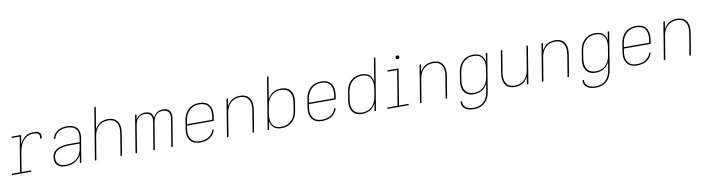

<svg xmlns="http://www.w3.org/2000/svg" viewBox="-31 -1601 9854 2680"><g transform="rotate(-10 4896.0 -261.0)"><path d="M20 0H291V-19H156L201 -294Q207 -327 217 -358.5Q227 -390 244.5 -420Q262 -450 288 -473.5Q314 -497 346 -508Q378 -519 411 -519Q430 -519 449 -516.5Q468 -514 481.5 -501.5Q495 -489 496 -470Q497 -451 494 -432H515Q519 -455 517.5 -479Q516 -503 498.5 -517.5Q481 -532 457.5 -535Q434 -538 411 -538Q381 -538 351 -529.5Q321 -521 295.5 -501Q270 -481 251 -455Q232 -429 219 -401L240 -530H104V-511H216L135 -19H20Z M779 8Q821 8 863 -4Q905 -16 940.5 -45Q976 -74 997 -112L979 0H1000L1056 -341Q1058 -353 1059.5 -364.5Q1061 -376 1061 -388Q1061 -421 1049 -451.5Q1037 -482 1013 -502Q989 -522 957 -530Q925 -538 891 -538Q858 -538 824 -531.5Q790 -525 759 -506.5Q728 -488 707 -458Q686 -428 679 -394H700Q706 -424 725.5 -450.5Q745 -477 773 -492.5Q801 -508 831 -513.5Q861 -519 891 -519Q926 -519 958.5 -509Q991 -499 1012 -473.5Q1033 -448 1037.5 -414Q1042 -380 1036 -345L1027 -289H875Q850 -289 825.5 -287Q801 -285 776 -279.5Q751 -274 727 -264Q703 -254 681.5 -237.5Q660 -221 648 -197Q636 -173 632 -149Q627 -116 633.5 -84.5Q640 -53 662 -30.5Q684 -8 715 0Q746 8 779 8ZM780 -11Q752 -11 724.5 -18Q697 -25 678.5 -44.5Q660 -64 654.5 -92Q649 -120 653 -148Q657 -170 668 -191Q679 -212 699 -226.5Q719 -241 741 -249.5Q763 -258 785.5 -262.5Q808 -267 830 -268.5Q852 -270 875 -270H1023L1012 -203Q1006 -164 987 -126Q968 -88 934 -60.5Q900 -33 860 -22Q820 -11 780 -11Z M1192 0H1213L1268 -331Q1272 -360 1282.5 -388.5Q1293 -417 1311 -442.5Q1329 -468 1355 -486Q1381 -504 1410.5 -511.5Q1440 -519 1469 -519Q1499 -519 1527.5 -510Q1556 -501 1575 -479Q1594 -457 1602.5 -429Q1611 -401 1611 -371Q1611 -341 1606 -310L1555 0H1576L1627 -307Q1632 -341 1632 -375Q1632 -409 1622 -440Q1612 -471 1590 -494.5Q1568 -518 1536 -528Q1504 -538 1471 -538Q1434 -538 1397 -526.5Q1360 -515 1331 -488Q1302 -461 1283 -427L1334 -735H1313Z M1768 0H1789L1852 -385Q1857 -410 1866.5 -435Q1876 -460 1895.5 -480.5Q1915 -501 1940.5 -510Q1966 -519 1991 -519Q2016 -519 2038 -510.5Q2060 -502 2073 -483Q2086 -464 2088 -440Q2090 -416 2086 -392L2021 0H2042L2106 -385Q2110 -410 2120 -435Q2130 -460 2149 -480.5Q2168 -501 2193.5 -510Q2219 -519 2245 -519Q2269 -519 2291 -510.5Q2313 -502 2326 -483Q2339 -464 2341.5 -440Q2344 -416 2340 -392L2275 0H2296L2360 -388Q2365 -417 2362.5 -445Q2360 -473 2345.5 -495.5Q2331 -518 2305.5 -528Q2280 -538 2251 -538Q2223 -538 2194 -528Q2165 -518 2143 -494.5Q2121 -471 2109 -444Q2106 -472 2092 -495Q2078 -518 2052 -528Q2026 -538 1998 -538Q1972 -538 1946.5 -530.5Q1921 -523 1900 -504.5Q1879 -486 1865 -463L1876 -530H1855Z M2684 8Q2718 8 2752 1Q2786 -6 2817.5 -24.5Q2849 -43 2871 -73Q2893 -103 2900 -137H2880Q2872 -107 2852 -80.5Q2832 -54 2803.5 -38.5Q2775 -23 2744.5 -17Q2714 -11 2684 -11Q2653 -11 2623.5 -19.5Q2594 -28 2573.5 -49Q2553 -70 2542.5 -98.5Q2532 -127 2532 -158Q2532 -189 2537 -220L2543 -256H2922L2931 -307Q2936 -342 2935.5 -376.5Q2935 -411 2923.5 -442Q2912 -473 2889 -496Q2866 -519 2833 -528.5Q2800 -538 2766 -538H2765Q2733 -538 2700 -530.5Q2667 -523 2637 -504Q2607 -485 2585.5 -457Q2564 -429 2552 -397.5Q2540 -366 2535 -333L2517 -223Q2511 -188 2511.5 -153.5Q2512 -119 2524 -87.5Q2536 -56 2559.5 -33.5Q2583 -11 2616 -1.5Q2649 8 2684 8ZM2904 -275H2546L2555 -330Q2560 -360 2571 -389Q2582 -418 2601.5 -443.5Q2621 -469 2648 -487Q2675 -505 2705 -512Q2735 -519 2765 -519Q2804 -519 2839 -504.5Q2874 -490 2892.5 -458Q2911 -426 2913.5 -387.5Q2916 -349 2910 -310Z M3064 0H3085L3140 -331Q3144 -360 3154.5 -388.5Q3165 -417 3183 -442.5Q3201 -468 3227 -486Q3253 -504 3282.5 -511.5Q3312 -519 3341 -519Q3371 -519 3399.5 -510Q3428 -501 3447 -479Q3466 -457 3474.5 -429Q3483 -401 3483 -371Q3483 -341 3478 -310L3427 0H3448L3499 -307Q3504 -341 3504 -375Q3504 -409 3494 -440Q3484 -471 3462 -494.5Q3440 -518 3408 -528Q3376 -538 3343 -538Q3306 -538 3269 -526.5Q3232 -515 3203 -488Q3174 -461 3155 -427L3172 -530H3151Z M3835 8Q3868 8 3900.5 0Q3933 -8 3962.5 -27Q3992 -46 4014 -73.5Q4036 -101 4047.5 -133Q4059 -165 4064 -197L4083 -307Q4088 -341 4088 -375Q4088 -409 4077.5 -440.5Q4067 -472 4045 -495Q4023 -518 3990.5 -528Q3958 -538 3924 -538Q3887 -538 3849 -526.5Q3811 -515 3780.5 -487.5Q3750 -460 3731 -425L3782 -735H3761L3640 0H3661L3681 -120Q3685 -92 3697 -67Q3709 -42 3730 -24.5Q3751 -7 3778.5 0.5Q3806 8 3835 8ZM3835 -11Q3804 -11 3775.5 -20.5Q3747 -30 3728 -51.5Q3709 -73 3700.5 -101Q3692 -129 3692 -160Q3692 -191 3697 -221L3716 -331Q3720 -360 3730.5 -388.5Q3741 -417 3759.5 -442.5Q3778 -468 3804 -486.5Q3830 -505 3859.5 -512Q3889 -519 3918 -519Q3956 -519 3991 -504Q4026 -489 4044.5 -457.5Q4063 -426 4065.5 -387.5Q4068 -349 4062 -310L4044 -200Q4039 -170 4028.5 -141Q4018 -112 3998 -86.5Q3978 -61 3951 -43Q3924 -25 3894.5 -18Q3865 -11 3835 -11Z M4412 8Q4446 8 4480 1Q4514 -6 4545.5 -24.5Q4577 -43 4599 -73Q4621 -103 4628 -137H4608Q4600 -107 4580 -80.5Q4560 -54 4531.5 -38.5Q4503 -23 4472.5 -17Q4442 -11 4412 -11Q4381 -11 4351.5 -19.5Q4322 -28 4301.5 -49Q4281 -70 4270.5 -98.5Q4260 -127 4260 -158Q4260 -189 4265 -220L4271 -256H4650L4659 -307Q4664 -342 4663.5 -376.5Q4663 -411 4651.5 -442Q4640 -473 4617 -496Q4594 -519 4561 -528.5Q4528 -538 4494 -538H4493Q4461 -538 4428 -530.5Q4395 -523 4365 -504Q4335 -485 4313.5 -457Q4292 -429 4280 -397.5Q4268 -366 4263 -333L4245 -223Q4239 -188 4239.5 -153.5Q4240 -119 4252 -87.5Q4264 -56 4287.5 -33.5Q4311 -11 4344 -1.5Q4377 8 4412 8ZM4632 -275H4274L4283 -330Q4288 -360 4299 -389Q4310 -418 4329.5 -443.5Q4349 -469 4376 -487Q4403 -505 4433 -512Q4463 -519 4493 -519Q4532 -519 4567 -504.5Q4602 -490 4620.5 -458Q4639 -426 4641.5 -387.5Q4644 -349 4638 -310Z M4979 8Q5016 8 5054 -3.5Q5092 -15 5122.5 -42.5Q5153 -70 5172 -105L5155 0H5176L5297 -735H5276L5223 -410Q5217 -447 5197 -478.5Q5177 -510 5142 -524Q5107 -538 5068 -538Q5035 -538 5002.5 -530.5Q4970 -523 4940.5 -503.5Q4911 -484 4889.5 -456.5Q4868 -429 4856 -397.5Q4844 -366 4839 -333L4821 -223Q4815 -189 4815 -155Q4815 -121 4825.5 -90Q4836 -59 4858.5 -35.5Q4881 -12 4913 -2Q4945 8 4979 8ZM4985 -11Q4947 -11 4912 -26Q4877 -41 4858.5 -73Q4840 -105 4837.5 -143Q4835 -181 4841 -220L4859 -330Q4864 -360 4875 -389Q4886 -418 4905.5 -443.5Q4925 -469 4952 -487Q4979 -505 5008.5 -512Q5038 -519 5068 -519Q5099 -519 5127.5 -510Q5156 -501 5175 -479Q5194 -457 5202.5 -429Q5211 -401 5211 -370.5Q5211 -340 5206 -309L5188 -199Q5183 -170 5173 -141.5Q5163 -113 5144 -87.5Q5125 -62 5099 -44Q5073 -26 5043.5 -18.5Q5014 -11 4985 -11Z M5339 0H5641V-19H5506L5590 -530H5432V-511H5566L5485 -19H5339ZM5601 -659Q5607 -659 5613 -661Q5619 -663 5622.5 -668Q5626 -673 5627 -679Q5628 -687 5626 -695Q5624 -703 5617 -707.5Q5610 -712 5601 -712Q5595 -712 5589.5 -710Q5584 -708 5580 -702.5Q5576 -697 5575 -692Q5574 -683 5576 -675Q5578 -667 5585.5 -663Q5593 -659 5601 -659Z M5800 0H5821L5876 -331Q5880 -360 5890.5 -388.5Q5901 -417 5919 -442.5Q5937 -468 5963 -486Q5989 -504 6018.5 -511.5Q6048 -519 6077 -519Q6107 -519 6135.5 -510Q6164 -501 6183 -479Q6202 -457 6210.5 -429Q6219 -401 6219 -371Q6219 -341 6214 -310L6163 0H6184L6235 -307Q6240 -341 6240 -375Q6240 -409 6230 -440Q6220 -471 6198 -494.5Q6176 -518 6144 -528Q6112 -538 6079 -538Q6042 -538 6005 -526.5Q5968 -515 5939 -488Q5910 -461 5891 -427L5908 -530H5887Z M6533 213Q6565 213 6597.5 205Q6630 197 6659 177.5Q6688 158 6709 130.5Q6730 103 6741.5 71.5Q6753 40 6758 8L6847 -530H6826L6807 -410Q6801 -447 6781 -478.5Q6761 -510 6726 -524Q6691 -538 6652 -538Q6619 -538 6586.5 -530.5Q6554 -523 6524.5 -503.5Q6495 -484 6473.5 -456.5Q6452 -429 6440 -397.5Q6428 -366 6423 -333L6405 -223Q6399 -189 6399 -155Q6399 -121 6409.5 -90Q6420 -59 6442.5 -35.5Q6465 -12 6497 -2Q6529 8 6563 8Q6600 8 6638 -3.5Q6676 -15 6706.5 -42.5Q6737 -70 6756 -105L6738 5Q6732 42 6717 77.5Q6702 113 6673 141.5Q6644 170 6607 182Q6570 194 6533 194Q6504 194 6476.5 189Q6449 184 6426 170Q6403 156 6390.5 131Q6378 106 6382 77H6361Q6357 110 6370.5 139Q6384 168 6410.5 184.5Q6437 201 6468.5 207Q6500 213 6533 213ZM6569 -11Q6531 -11 6496 -26Q6461 -41 6442.5 -73Q6424 -105 6421.5 -143Q6419 -181 6425 -220L6443 -330Q6448 -360 6459 -389Q6470 -418 6489.5 -443.5Q6509 -469 6536 -487Q6563 -505 6592.5 -512Q6622 -519 6652 -519Q6683 -519 6711.5 -510Q6740 -501 6759 -479Q6778 -457 6786.5 -429Q6795 -401 6795 -370.5Q6795 -340 6790 -309L6772 -199Q6767 -170 6757 -141.5Q6747 -113 6728 -87.5Q6709 -62 6683 -44Q6657 -26 6627.5 -18.5Q6598 -11 6569 -11Z M7145 8Q7181 8 7218 -3.5Q7255 -15 7284.5 -42Q7314 -69 7332 -104L7315 0H7336L7423 -530H7402L7348 -199Q7343 -170 7333 -141.5Q7323 -113 7304.5 -87.5Q7286 -62 7260 -44Q7234 -26 7204.5 -18.5Q7175 -11 7146 -11Q7116 -11 7087.5 -20.5Q7059 -30 7040 -51.5Q7021 -73 7012.5 -101Q7004 -129 7004 -159.5Q7004 -190 7009 -220L7060 -530H7039L6989 -223Q6983 -189 6983 -155Q6983 -121 6993.5 -90Q7004 -59 7025.5 -35.5Q7047 -12 7079 -2Q7111 8 7145 8Z M7528 0H7549L7604 -331Q7608 -360 7618.5 -388.5Q7629 -417 7647 -442.5Q7665 -468 7691 -486Q7717 -504 7746.5 -511.5Q7776 -519 7805 -519Q7835 -519 7863.5 -510Q7892 -501 7911 -479Q7930 -457 7938.5 -429Q7947 -401 7947 -371Q7947 -341 7942 -310L7891 0H7912L7963 -307Q7968 -341 7968 -375Q7968 -409 7958 -440Q7948 -471 7926 -494.5Q7904 -518 7872 -528Q7840 -538 7807 -538Q7770 -538 7733 -526.5Q7696 -515 7667 -488Q7638 -461 7619 -427L7636 -530H7615Z M8261 213Q8293 213 8325.5 205Q8358 197 8387 177.5Q8416 158 8437 130.5Q8458 103 8469.5 71.5Q8481 40 8486 8L8575 -530H8554L8535 -410Q8529 -447 8509 -478.5Q8489 -510 8454 -524Q8419 -538 8380 -538Q8347 -538 8314.5 -530.5Q8282 -523 8252.5 -503.5Q8223 -484 8201.5 -456.5Q8180 -429 8168 -397.5Q8156 -366 8151 -333L8133 -223Q8127 -189 8127 -155Q8127 -121 8137.5 -90Q8148 -59 8170.5 -35.5Q8193 -12 8225 -2Q8257 8 8291 8Q8328 8 8366 -3.5Q8404 -15 8434.5 -42.5Q8465 -70 8484 -105L8466 5Q8460 42 8445 77.5Q8430 113 8401 141.5Q8372 170 8335 182Q8298 194 8261 194Q8232 194 8204.5 189Q8177 184 8154 170Q8131 156 8118.5 131Q8106 106 8110 77H8089Q8085 110 8098.5 139Q8112 168 8138.5 184.5Q8165 201 8196.5 207Q8228 213 8261 213ZM8297 -11Q8259 -11 8224 -26Q8189 -41 8170.5 -73Q8152 -105 8149.5 -143Q8147 -181 8153 -220L8171 -330Q8176 -360 8187 -389Q8198 -418 8217.5 -443.5Q8237 -469 8264 -487Q8291 -505 8320.5 -512Q8350 -519 8380 -519Q8411 -519 8439.5 -510Q8468 -501 8487 -479Q8506 -457 8514.5 -429Q8523 -401 8523 -370.5Q8523 -340 8518 -309L8500 -199Q8495 -170 8485 -141.5Q8475 -113 8456 -87.5Q8437 -62 8411 -44Q8385 -26 8355.5 -18.5Q8326 -11 8297 -11Z M8876 8Q8910 8 8944 1Q8978 -6 9009.5 -24.5Q9041 -43 9063 -73Q9085 -103 9092 -137H9072Q9064 -107 9044 -80.5Q9024 -54 8995.5 -38.5Q8967 -23 8936.5 -17Q8906 -11 8876 -11Q8845 -11 8815.5 -19.5Q8786 -28 8765.5 -49Q8745 -70 8734.5 -98.5Q8724 -127 8724 -158Q8724 -189 8729 -220L8735 -256H9114L9123 -307Q9128 -342 9127.5 -376.5Q9127 -411 9115.5 -442Q9104 -473 9081 -496Q9058 -519 9025 -528.5Q8992 -538 8958 -538H8957Q8925 -538 8892 -530.5Q8859 -523 8829 -504Q8799 -485 8777.5 -457Q8756 -429 8744 -397.5Q8732 -366 8727 -333L8709 -223Q8703 -188 8703.5 -153.5Q8704 -119 8716 -87.5Q8728 -56 8751.5 -33.5Q8775 -11 8808 -1.5Q8841 8 8876 8ZM9096 -275H8738L8747 -330Q8752 -360 8763 -389Q8774 -418 8793.5 -443.5Q8813 -469 8840 -487Q8867 -505 8897 -512Q8927 -519 8957 -519Q8996 -519 9031 -504.5Q9066 -490 9084.5 -458Q9103 -426 9105.5 -387.5Q9108 -349 9102 -310Z M9256 0H9277L9332 -331Q9336 -360 9346.5 -388.5Q9357 -417 9375 -442.5Q9393 -468 9419 -486Q9445 -504 9474.5 -511.5Q9504 -519 9533 -519Q9563 -519 9591.5 -510Q9620 -501 9639 -479Q9658 -457 9666.5 -429Q9675 -401 9675 -371Q9675 -341 9670 -310L9619 0H9640L9691 -307Q9696 -341 9696 -375Q9696 -409 9686 -440Q9676 -471 9654 -494.5Q9632 -518 9600 -528Q9568 -538 9535 -538Q9498 -538 9461 -526.5Q9424 -515 9395 -488Q9366 -461 9347 -427L9364 -530H9343Z"/></g></svg>

Font: Iosevka Sparkle Thin Oblique
Style: Regular
Weight: 100
Italic angle: -9°
Designer: Belleve Invis
Foundry: Belleve Invis
Version: Version 4.5.0; ttfautohint (v1.8.3)